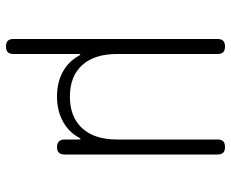

<svg xmlns="http://www.w3.org/2000/svg" viewBox="-85 -505 770 640"><g transform="rotate(90 300.0 -185.0)"><path d="M135 180Q122 180 116 174Q110 168 110 155V-525Q110 -538 116 -544Q122 -550 135 -550Q148 -550 154 -544Q160 -538 160 -525V-190Q160 -115 197 -74Q234 -33 302 -33Q370 -33 407.5 -74Q445 -115 445 -190V-525Q445 -538 451 -544Q457 -550 470 -550Q483 -550 489 -544Q495 -538 495 -525V-15Q495 -3 489 3.5Q483 10 470 10Q458 10 451.5 3.5Q445 -3 445 -15V-60Q445 -68 443.5 -68.5Q442 -69 438 -62Q419 -28 383.5 -9Q348 10 302 10Q256 10 221 -8.5Q186 -27 167 -61Q163 -68 161.5 -68Q160 -68 160 -60V155Q160 168 154 174Q148 180 135 180Z"/></g></svg>

Font: Maple Mono NL Thin
Style: Regular
Weight: 250
Monospace: yes
Designer: subframe7536
Version: Version 7.000